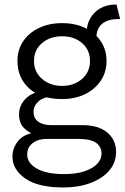

<svg xmlns="http://www.w3.org/2000/svg" viewBox="-20 -612 550 847"><path d="M494 -592 510 -528Q509 -528 507 -528Q505 -528 503 -528Q456 -528 430.5 -507Q405 -486 405 -442L362 -465Q362 -504 379 -532.5Q396 -561 424.5 -576.5Q453 -592 489 -592Q491 -592 492 -592Q493 -592 494 -592ZM344 -60Q414 -60 453 -27.5Q492 5 492 58Q492 106 461.5 141Q431 176 378.5 195.5Q326 215 260 215Q148 215 91.5 175.5Q35 136 35 79Q35 39 62 7.5Q89 -24 148 -29L143 -15Q110 -24 87 -46Q64 -68 64 -108Q64 -146 92.5 -176Q121 -206 178 -212L230 -188H217Q171 -184 149.5 -164.5Q128 -145 128 -119Q128 -90 149 -75Q170 -60 206 -60ZM261 156Q316 156 353 143.5Q390 131 409 110.5Q428 90 428 66Q428 36 404.5 18.5Q381 1 327 1H182Q148 1 124 19.5Q100 38 100 69Q100 108 143 132Q186 156 261 156ZM254 -510Q312 -510 356 -488.5Q400 -467 425 -429.5Q450 -392 450 -343Q450 -294 424.5 -256Q399 -218 355 -196.5Q311 -175 254 -175Q160 -175 108.5 -222Q57 -269 57 -343Q57 -392 82 -429.5Q107 -467 151.5 -488.5Q196 -510 254 -510ZM254 -452Q201 -452 165.5 -422Q130 -392 130 -343Q130 -294 166 -263.5Q202 -233 254 -233Q306 -233 341.5 -263.5Q377 -294 377 -343Q377 -392 342 -422Q307 -452 254 -452Z"/></svg>

Font: Kantumruy Pro
Style: Regular
Weight: 400
Designer: Sovichet Tep
Foundry: Sovichet Tep
Version: Version 1.002